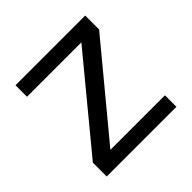

<svg xmlns="http://www.w3.org/2000/svg" viewBox="-136 -622 744 744"><g transform="rotate(-45 236.0 -250.0)"><path d="M44.9 -500H426.8V-423.8L127.9 -63H426.8V0H44.9V-76.2L342.8 -437H44.9Z"/></g></svg>

Font: Overused Grotesk
Style: Regular
Weight: 400
Version: Version 0.002